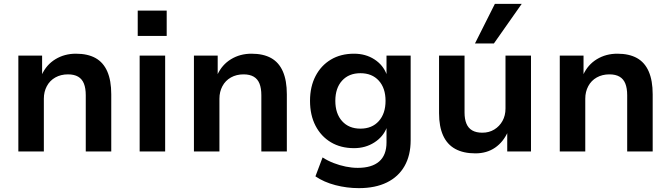

<svg xmlns="http://www.w3.org/2000/svg" viewBox="-20 -784 3471 994"><path d="M75 0V-496H198V-396H196Q220 -449 267 -477.5Q314 -506 373 -506Q434 -506 474.5 -483.5Q515 -461 535.5 -414Q556 -367 556 -296V0H424V-291Q424 -327 414.5 -351Q405 -375 384.5 -387Q364 -399 332 -399Q295 -399 266.5 -383Q238 -367 222.5 -338Q207 -309 207 -273V0Z M693 -598V-729H843V-598ZM703 0V-496H835V0Z M984 0V-496H1107V-396H1105Q1129 -449 1176 -477.5Q1223 -506 1282 -506Q1343 -506 1383.5 -483.5Q1424 -461 1444.5 -414Q1465 -367 1465 -296V0H1333V-291Q1333 -327 1323.5 -351Q1314 -375 1293.5 -387Q1273 -399 1241 -399Q1204 -399 1175.5 -383Q1147 -367 1131.5 -338Q1116 -309 1116 -273V0Z M1838 190Q1776 190 1716.5 174.5Q1657 159 1613 129L1650 31Q1676 48 1707 60Q1738 72 1770 78.5Q1802 85 1832 85Q1905 85 1943 52Q1981 19 1981 -47V-123H1982Q1964 -76 1918 -46.5Q1872 -17 1813 -17Q1744 -17 1693 -47.5Q1642 -78 1613.5 -133Q1585 -188 1585 -262Q1585 -335 1613.5 -390Q1642 -445 1693 -475.5Q1744 -506 1813 -506Q1873 -506 1918.5 -476.5Q1964 -447 1982 -398H1981V-496H2106V-58Q2106 20 2074.5 75.5Q2043 131 1983 160.5Q1923 190 1838 190ZM1846 -118Q1906 -118 1941 -157Q1976 -196 1976 -262Q1976 -328 1941 -366.5Q1906 -405 1846 -405Q1786 -405 1751 -366.5Q1716 -328 1716 -262Q1716 -196 1751 -157Q1786 -118 1846 -118Z M2441 10Q2379 10 2337 -13Q2295 -36 2274 -82.5Q2253 -129 2253 -198V-496H2385V-201Q2385 -168 2394.5 -144.5Q2404 -121 2424.5 -109Q2445 -97 2477 -97Q2512 -97 2539 -113.5Q2566 -130 2581.5 -158Q2597 -186 2597 -222V-496H2729V0H2606V-103H2610Q2586 -49 2543 -19.5Q2500 10 2441 10ZM2439 -559 2542 -764H2681L2537 -559Z M2878 0V-496H3001V-396H2999Q3023 -449 3070 -477.5Q3117 -506 3176 -506Q3237 -506 3277.5 -483.5Q3318 -461 3338.5 -414Q3359 -367 3359 -296V0H3227V-291Q3227 -327 3217.5 -351Q3208 -375 3187.5 -387Q3167 -399 3135 -399Q3098 -399 3069.5 -383Q3041 -367 3025.5 -338Q3010 -309 3010 -273V0Z"/></svg>

Font: Nunito Sans 9pt
Style: Bold
Weight: 700
Version: Version 3.101;gftools[0.9.27]